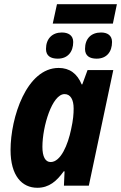

<svg xmlns="http://www.w3.org/2000/svg" viewBox="-20 -880 574 910"><path d="M230 -768H515L534 -860H250ZM438 -602C486 -602 511 -635 511 -681C511 -713 488 -726 459 -726C412 -726 383 -697 383 -648C383 -615 405 -602 438 -602ZM254 -602C301 -602 327 -634 327 -681C327 -713 303 -726 273 -726C228 -726 198 -697 198 -648C198 -615 220 -602 254 -602ZM220 -112C195 -112 181 -137 181 -184C181 -281 227 -434 286 -434C314 -434 329 -408 329 -366C329 -340 327 -312 317 -267C302 -194 268 -112 220 -112ZM157 10C213 10 249 -22 282 -68H286L283 0H401L517 -548H395L370 -480H367C346 -531 310 -558 258 -558C106 -558 30 -323 30 -169C30 -47 84 10 157 10Z"/></svg>

Font: Noto Sans Display SemiCondensed Extra
Style: Italic
Weight: 800
Width: 4
Italic angle: -12°
Designer: Monotype Design Team
Foundry: Monotype Imaging Inc.
Version: Version 1.900